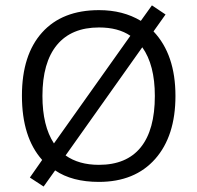

<svg xmlns="http://www.w3.org/2000/svg" viewBox="-20 -659 729 709"><path d="M627.9 -304.7Q627.9 -156.7 553 -72Q478 12.7 345.2 12.7Q246.1 12.7 183.6 -29.8L141.1 29.8L90.3 -3.4L135.7 -68.4Q61 -151.9 61 -305.7Q61 -456.1 135.3 -538.8Q209.5 -621.6 345.7 -621.6Q434.1 -621.6 500 -582L541 -639.2L591.3 -605.5L546.9 -543Q627.9 -457.5 627.9 -304.7ZM551.8 -304.7Q551.8 -419.4 505.4 -484.4L222.2 -85Q271 -50.3 345.2 -50.3Q447.3 -50.3 499.5 -114.7Q551.8 -179.2 551.8 -304.7ZM136.7 -304.7Q136.7 -194.3 179.2 -129.4L461.4 -526.9Q416.5 -557.6 345.7 -557.6Q243.7 -557.6 190.2 -492.9Q136.7 -428.2 136.7 -304.7Z"/></svg>

Font: XL-Viking
Style: Regular
Weight: 400
Foundry: Ascender Corporation
Version: Version 1.10 March 23, 2015